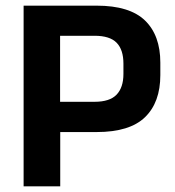

<svg xmlns="http://www.w3.org/2000/svg" viewBox="-20 -659 620 679"><path d="M322 -192H151V-299H314Q368 -299 392.2 -324.2Q416.5 -349.5 416.5 -397.5V-434Q416.5 -483 392.5 -507.8Q368.5 -532.5 314.5 -532.5H151V-639H322Q438.5 -639 492.8 -586.5Q547 -534 547 -437.5V-393.5Q547 -297 492.8 -244.5Q438.5 -192 322 -192ZM193 0H63.5V-639H192.5V-268.5L193 -209Z"/></svg>

Font: Anek Kannada SemiBold
Style: Regular
Weight: 600
Version: Version 1.003